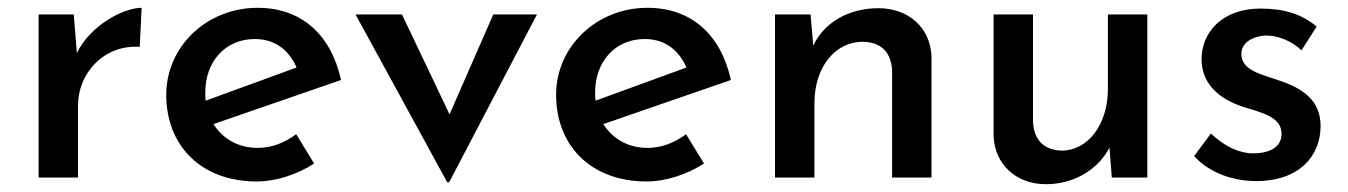

<svg xmlns="http://www.w3.org/2000/svg" viewBox="-20 -455 3453 492"><path d="M169 -418H79V0H180V-186C180 -265 244 -341 338 -335L343 -435C297 -435 212 -391 177 -319Z M638 10C687 10 742 -8 785 -36L739 -111C709 -89 676 -76 640 -76C591 -76 551 -99 527 -137L854 -250C828 -367 752 -435 640 -435C510 -435 406 -336 406 -212C406 -83 494 10 638 10ZM506 -218C506 -298 558 -355 633 -355C690 -355 723 -321 740 -282L507 -197C506 -203 506 -211 506 -218Z M1126 12H1131L1356 -418H1244L1132 -162L1010 -418H891Z M1637 10C1686 10 1741 -8 1784 -36L1738 -111C1708 -89 1675 -76 1639 -76C1590 -76 1550 -99 1526 -137L1853 -250C1827 -367 1751 -435 1639 -435C1509 -435 1405 -336 1405 -212C1405 -83 1493 10 1637 10ZM1505 -218C1505 -298 1557 -355 1632 -355C1689 -355 1722 -321 1739 -282L1506 -197C1505 -203 1505 -211 1505 -218Z M2057 -418H1966V0H2067V-191C2067 -283 2120 -348 2191 -348C2242 -347 2264 -317 2266 -274V0H2367V-309C2365 -383 2309 -434 2231 -434C2153 -434 2091 -396 2064 -338Z M2660 17C2734 17 2795 -22 2823 -77L2829 0H2920V-418H2819V-227C2819 -136 2768 -69 2700 -69C2651 -71 2629 -100 2627 -144V-418H2526V-108C2528 -35 2583 17 2660 17Z M3199 9C3310 9 3364 -56 3364 -132C3364 -198 3318 -229 3257 -249C3211 -265 3160 -275 3161 -318C3161 -346 3192 -364 3228 -364C3255 -363 3291 -350 3315 -326L3354 -387C3314 -420 3269 -433 3210 -433C3109 -433 3059 -369 3059 -304C3059 -246 3096 -204 3166 -181C3215 -166 3264 -155 3264 -112C3264 -76 3230 -62 3191 -62C3157 -62 3118 -79 3083 -113L3040 -55C3078 -13 3138 9 3199 9Z"/></svg>

Font: Reem Kufi
Style: Regular
Weight: 400
Designer: Khaled Hosny
Version: Version 0.007